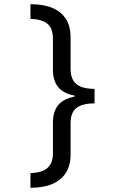

<svg xmlns="http://www.w3.org/2000/svg" viewBox="-20 -735 603 914"><path d="M125 -715Q187 -715 229 -697.5Q271 -680 293.5 -645Q316 -610 316 -556V-408Q316 -357 344 -334.5Q372 -312 430 -312V-243Q374 -243 345 -222Q316 -201 316 -148V1Q316 53 293.5 88Q271 123 228.5 141Q186 159 125 159V89Q160 88 183.5 78.5Q207 69 219.5 48Q232 27 232 -5V-152Q232 -204 257 -234.5Q282 -265 335 -275V-280Q281 -290 256.5 -321Q232 -352 232 -403V-551Q232 -601 205 -622.5Q178 -644 125 -645Z"/></svg>

Font: Noto Sans Mono SemiCondensed
Style: Regular
Weight: 400
Width: 4
Designer: Monotype Design Team
Foundry: Monotype Imaging Inc.
Version: Version 2.010